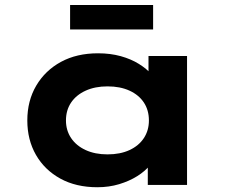

<svg xmlns="http://www.w3.org/2000/svg" viewBox="-20 -761 952 790"><path d="M380.5 9.4Q293 9.4 228.3 -26.1Q163.7 -61.6 128 -123.6Q92.4 -185.6 92.4 -265.3Q92.4 -346.4 129.2 -408.8Q166 -471.2 231 -506.5Q295.9 -541.7 383.5 -541.7Q434.2 -541.7 476.9 -529.9Q519.5 -518 551.5 -498Q583.6 -478.1 604 -454.4Q624.3 -430.6 629.4 -408.1L591 -405.1V-530.7H749.6V0H588.1V-142.4L621.2 -133.1Q617.9 -107 597.5 -81.8Q577.1 -56.6 544.6 -36.2Q512.2 -15.9 470.3 -3.2Q428.4 9.4 380.5 9.4ZM422.3 -125.8Q474.6 -125.8 512.9 -143.5Q551.2 -161.3 572 -192.9Q592.7 -224.5 592.7 -265.3Q592.7 -307.7 572 -339.1Q551.2 -370.5 512.9 -388Q474.6 -405.6 422.3 -405.6Q371.1 -405.6 332.5 -388Q293.9 -370.5 272.6 -339.1Q251.4 -307.7 251.4 -265.3Q251.4 -224.5 272.6 -192.9Q293.9 -161.3 332.5 -143.5Q371.1 -125.8 422.3 -125.8ZM268.4 -639.7V-740.5H610V-639.7Z"/></svg>

Font: Lexend Peta
Style: Regular
Weight: 400
Designer: Bonnie Shaver-Troup, Thomas Jockin
Foundry: Lexend
Version: Version 1.007